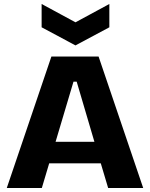

<svg xmlns="http://www.w3.org/2000/svg" viewBox="-20 -944 753 964"><path d="M14 0 238 -660H475L699 0H523L486 -124H227L190 0ZM349 -534 259 -232H454L365 -534ZM189 -924 359 -832 529 -924V-807L359 -716L189 -807Z"/></svg>

Font: Bricolage Grotesque 12pt ExtraBold
Style: Regular
Weight: 800
Designer: Mathieu Triay
Foundry: Atelier Triay
Version: Version 1.001; ttfautohint (v1.8.4.7-5d5b);gftools[0.9.33.de